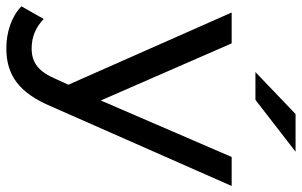

<svg xmlns="http://www.w3.org/2000/svg" viewBox="-220 -580 977 622"><g transform="rotate(90 269.0 -268.5)"><path d="M-22 151C10 183 62 200 114 200C199 200 258 161 303 53L560 -530H466L283 -106L98 -530H-2L232 -1L215 36C190 96 161 118 114 118C78 118 46 105 19 79ZM281 -607 449 -737H327L191 -607Z"/></g></svg>

Font: Malon Grotesk Med
Style: Regular
Weight: 500
Designer: Julieta Ulanovsky
Foundry: Julieta Ulanovsky
Version: Version 7.200